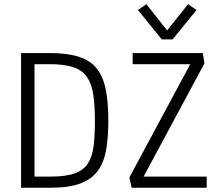

<svg xmlns="http://www.w3.org/2000/svg" viewBox="-20 -874 1022 894"><path d="M78.1 0V-627H211.4Q294.4 -627 347.9 -609.4Q401.4 -591.8 431.2 -554Q460.9 -516.1 472.7 -455.8Q484.4 -395.5 484.4 -310.5Q484.4 -235.8 474.6 -178.2Q464.8 -120.6 437 -80.8Q409.2 -41 356.2 -20.5Q303.2 0 216.8 0ZM140.6 -27.3 118.7 -51.8H216.8Q287.1 -51.8 328.4 -66.9Q369.6 -82 389.6 -113.5Q409.7 -145 415.8 -193.8Q421.9 -242.7 421.9 -310.5Q421.9 -382.8 414.3 -433.3Q406.7 -483.9 385.3 -515.1Q363.8 -546.4 322 -560.8Q280.3 -575.2 211.4 -575.2H118.7L140.6 -599.6ZM592.8 0 582.5 -47.9 877.9 -597.7 891.6 -575.2H597.7V-627H924.3L932.1 -579.1L636.7 -29.3L623 -51.8H942.4V0ZM733.4 -690.4 622.1 -827.6 661.6 -854.5 758.3 -732.4 855.5 -854.5 895 -827.6 783.7 -690.4Z"/></svg>

Font: Anaheim
Style: Regular
Weight: 400
Designer: Vernon Adams
Foundry: Vernon Adams
Version: Version 2.001